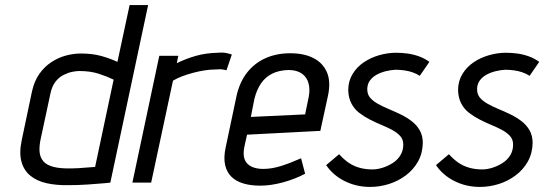

<svg xmlns="http://www.w3.org/2000/svg" viewBox="-20 -720 2146 757"><path d="M415 0 564 -700H491L443 -476Q413 -490 378.5 -499.5Q344 -509 299 -509Q270 -509 240 -501Q210 -493 182.5 -475Q155 -457 135 -428.5Q115 -400 106 -359L66 -169Q55 -118 64.5 -83Q74 -48 100 -27Q126 -6 164.5 2.5Q203 11 250 10Q266 10 285.5 9.5Q305 9 325.5 7.5Q346 6 364.5 4.5Q383 3 396.5 2Q410 1 415 0ZM428 -406 355 -62Q355 -62 350 -61.5Q345 -61 336.5 -60.5Q328 -60 316 -59Q304 -58 290.5 -57Q277 -56 263 -56Q218 -55 191 -62Q164 -69 151 -84Q138 -99 136 -121.5Q134 -144 141 -175L179 -352Q185 -380 198.5 -397.5Q212 -415 229.5 -424Q247 -433 263.5 -436.5Q280 -440 292 -440Q336 -440 368.5 -429.5Q401 -419 428 -406Z M873 -443 894 -505Q889 -507 874 -510.5Q859 -514 839 -512Q792 -511 753 -500Q714 -489 677 -471L683 -500H608L502 0H576L662 -402Q679 -412 699 -419.5Q719 -427 741.5 -433Q764 -439 786.5 -442.5Q809 -446 828 -446Q849 -448 861 -445.5Q873 -443 873 -443Z M943 -139 954 -189 1243 -204 1273 -342Q1285 -398 1269 -435Q1253 -472 1216 -491Q1179 -510 1124 -510Q1070 -510 1026.5 -490.5Q983 -471 953.5 -433Q924 -395 912 -339L870 -140Q861 -99 867.5 -70Q874 -41 892.5 -23Q911 -5 940 3.5Q969 12 1006 12Q1047 12 1094 -0.5Q1141 -13 1183 -35L1167 -96Q1127 -78 1089.5 -66Q1052 -54 1018 -54Q998 -54 982 -59Q966 -64 955.5 -74.5Q945 -85 942 -101Q939 -117 943 -139ZM1197 -337 1183 -269 969 -259 983 -330Q992 -366 1009 -391Q1026 -416 1053 -429.5Q1080 -443 1117 -444Q1150 -444 1170 -430Q1190 -416 1196.5 -391.5Q1203 -367 1197 -337Z M1635 -421 1673 -476Q1654 -490 1631.5 -498Q1609 -506 1586 -509Q1563 -512 1542 -512Q1509 -512 1475.5 -502.5Q1442 -493 1414.5 -474.5Q1387 -456 1370 -428Q1353 -400 1353 -364Q1354 -334 1365.5 -312Q1377 -290 1396.5 -275Q1416 -260 1438.5 -248.5Q1461 -237 1484 -227.5Q1507 -218 1526.5 -207.5Q1546 -197 1558 -183.5Q1570 -170 1570 -150Q1570 -126 1558.5 -107.5Q1547 -89 1528 -77Q1509 -65 1488 -58.5Q1467 -52 1448 -52Q1420 -52 1396 -59Q1372 -66 1353 -79.5Q1334 -93 1317 -112L1266 -69Q1293 -29 1339 -6Q1385 17 1439 17Q1477 17 1513.5 5.5Q1550 -6 1580 -28.5Q1610 -51 1628 -83Q1646 -115 1647 -156Q1647 -185 1635 -206Q1623 -227 1603.5 -242Q1584 -257 1560.5 -268.5Q1537 -280 1514 -289.5Q1491 -299 1471 -310Q1451 -321 1439.5 -334.5Q1428 -348 1428 -368Q1428 -388 1438.5 -402.5Q1449 -417 1466 -426Q1483 -435 1502 -439.5Q1521 -444 1539 -445Q1557 -445 1574.5 -442.5Q1592 -440 1607.5 -434.5Q1623 -429 1635 -421Z M2068 -421 2106 -476Q2087 -490 2064.5 -498Q2042 -506 2019 -509Q1996 -512 1975 -512Q1942 -512 1908.5 -502.5Q1875 -493 1847.5 -474.5Q1820 -456 1803 -428Q1786 -400 1786 -364Q1787 -334 1798.5 -312Q1810 -290 1829.5 -275Q1849 -260 1871.5 -248.5Q1894 -237 1917 -227.5Q1940 -218 1959.5 -207.5Q1979 -197 1991 -183.5Q2003 -170 2003 -150Q2003 -126 1991.5 -107.5Q1980 -89 1961 -77Q1942 -65 1921 -58.5Q1900 -52 1881 -52Q1853 -52 1829 -59Q1805 -66 1786 -79.5Q1767 -93 1750 -112L1699 -69Q1726 -29 1772 -6Q1818 17 1872 17Q1910 17 1946.5 5.5Q1983 -6 2013 -28.5Q2043 -51 2061 -83Q2079 -115 2080 -156Q2080 -185 2068 -206Q2056 -227 2036.5 -242Q2017 -257 1993.5 -268.5Q1970 -280 1947 -289.5Q1924 -299 1904 -310Q1884 -321 1872.5 -334.5Q1861 -348 1861 -368Q1861 -388 1871.5 -402.5Q1882 -417 1899 -426Q1916 -435 1935 -439.5Q1954 -444 1972 -445Q1990 -445 2007.5 -442.5Q2025 -440 2040.5 -434.5Q2056 -429 2068 -421Z"/></svg>

Font: Advent Pro Medium
Style: Italic
Weight: 500
Italic angle: -12°
Version: Version 3.000